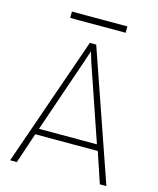

<svg xmlns="http://www.w3.org/2000/svg" viewBox="-127 -962 864 1050"><g transform="rotate(15 305.0 -436.5)"><path d="M32 0H70L128 -173H482L540 0H577L323 -733H287ZM140 -207 286 -633 305 -690 322 -633 468 -207ZM148 -837H462V-873H148Z"/></g></svg>

Font: Kreadon Extra Light
Style: Regular
Weight: 200
Designer: kohakuno
Foundry: StudioGnu
Version: Version 1.000;Glyphs 3.1.2 (3151)